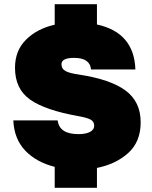

<svg xmlns="http://www.w3.org/2000/svg" viewBox="-20 -820 720 909"><path d="M239 -800H439V-704Q615 -666 621 -491H411Q406 -546 331 -546Q271 -546 271 -516Q271 -494 290.5 -483.5Q310 -473 354 -467Q504 -444 575 -391Q646 -338 646 -241Q646 -149 587.5 -96Q529 -43 439 -25V69H239V-30Q152 -52 99.5 -107Q47 -162 43 -250H253Q261 -185 351 -185Q388 -185 407 -196Q426 -207 426 -224Q426 -245 408.5 -254Q391 -263 352 -270Q194 -298 122.5 -348.5Q51 -399 51 -499Q51 -580 103 -632Q155 -684 239 -703Z"/></svg>

Font: Nacelle Black
Style: Regular
Weight: 900
Designer: Sora Sagano
Foundry: Sora Sagano
Version: Version 1.000;FEAKit 1.0